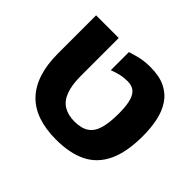

<svg xmlns="http://www.w3.org/2000/svg" viewBox="-142 -811 1019 1019"><g transform="rotate(45 367.0 -301.5)"><path d="M381 12Q303 12 243.5 -8.5Q184 -29 144.5 -70.5Q105 -112 85 -174Q65 -236 65 -319V-605H235V-319Q235 -253 251 -209.5Q267 -166 300 -145.5Q333 -125 382 -125Q434 -125 464 -145.5Q494 -166 506.5 -209Q519 -252 519 -319Q519 -367 513 -397.5Q507 -428 495.5 -445Q484 -462 468 -469Q452 -476 432 -476Q400 -476 374 -469.5Q348 -463 326 -454V-590Q347 -597 381.5 -606Q416 -615 464 -615Q531 -615 575.5 -593Q620 -571 646 -532Q672 -493 683 -440.5Q694 -388 694 -328Q694 -207 658.5 -132Q623 -57 553.5 -22.5Q484 12 381 12Z"/></g></svg>

Font: Noto Sans Hebrew ExtraBold
Style: Regular
Weight: 800
Designer: Monotype Design Team
Foundry: Monotype Imaging Inc.
Version: Version 2.003